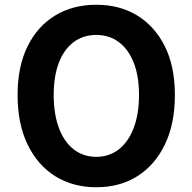

<svg xmlns="http://www.w3.org/2000/svg" viewBox="-20 -774 810 808"><path d="M385 14Q287 14 212.5 -32.5Q138 -79 96 -166Q54 -253 54 -374Q54 -494 96 -579Q138 -664 212.5 -709Q287 -754 385 -754Q484 -754 558 -708.5Q632 -663 674 -578.5Q716 -494 716 -374Q716 -253 674 -166Q632 -79 558 -32.5Q484 14 385 14ZM385 -114Q440 -114 480.5 -146Q521 -178 543 -236.5Q565 -295 565 -374Q565 -453 543 -509.5Q521 -566 480.5 -596.5Q440 -627 385 -627Q330 -627 289.5 -596.5Q249 -566 227.5 -509.5Q206 -453 206 -374Q206 -295 227.5 -236.5Q249 -178 289.5 -146Q330 -114 385 -114Z"/></svg>

Font: Farlight84_Sys_V01
Style: Bold
Weight: 700
Designer: Monotype Design Team, Nadine Chahine and Nizar Qandah
Foundry: Monotype Imaging Inc.
Version: Version 2.004;October 31, 2024;FontCreator 14.0.0.2814 64-bi